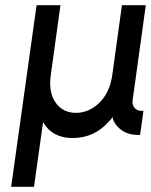

<svg xmlns="http://www.w3.org/2000/svg" viewBox="-20 -520 582 740"><path d="M259 12Q344 12 400 -52Q404 -56 407.5 -60Q411 -64 414 -69Q415 -60 418.5 -53Q422 -46 427 -39Q458 0 511 0H520L533 -93H524Q508 -93 498 -105Q489 -116 491 -133L542 -500H450L413 -233Q404 -165 364 -125Q323 -85 273 -85Q222 -85 194 -125Q166 -165 176 -233L213 -500H121L23 200H111L146 -49Q182 12 259 12Z"/></svg>

Font: Unageo
Style: Medium-Italic
Weight: 500
Designer: Richard Sepsi
Foundry: Richard Sepsi
Version: Version 2.000